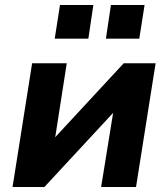

<svg xmlns="http://www.w3.org/2000/svg" viewBox="-20 -745 670 765"><path d="M30 0 108 -493H246L195 -166H170L473 -493H600L522 0H383L436 -328H461L157 0ZM402 -591 422 -725H556L535 -591ZM198 -591 219 -725H352L332 -591Z"/></svg>

Font: Nunito Sans 11pt ExtraBold
Style: Italic
Weight: 800
Italic angle: -9°
Version: Version 3.101;gftools[0.9.27]